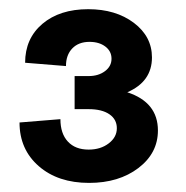

<svg xmlns="http://www.w3.org/2000/svg" viewBox="-20 -758 409 422"><path d="M175.8 -356Q107.4 -356 65.2 -392.8Q22.9 -429.7 22.9 -488.8L112.8 -496.1Q112.8 -464.4 129.2 -446.8Q145.5 -429.2 174.8 -429.2Q201.2 -429.2 219 -442.9Q236.8 -456.5 236.8 -476.1Q236.8 -495.6 220.5 -506.8Q204.1 -518.1 174.8 -518.1H144V-590.8H174.8Q196.3 -590.8 210.7 -601.6Q225.1 -612.3 225.1 -628.9Q225.1 -645.5 211.4 -655.8Q197.8 -666 176.8 -666Q152.8 -666 138.9 -651.6Q125 -637.2 125 -612.8L35.2 -620.1Q35.2 -673.3 73.2 -705.6Q111.3 -737.8 173.8 -737.8Q234.4 -737.8 274.2 -707.8Q314 -677.7 314 -631.8Q314 -578.6 259.8 -555.2Q327.1 -533.2 327.1 -471.2Q327.1 -421.4 284.2 -388.7Q241.2 -356 175.8 -356Z"/></svg>

Font: Uncut Sans
Style: Bold
Weight: 700
Designer: Kasper Nordkvist
Foundry: UNCUT.wtf
Version: Version 1.304;Glyphs 3.2 (3246)